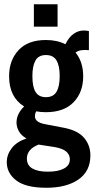

<svg xmlns="http://www.w3.org/2000/svg" viewBox="-20 -710 457 907"><path d="M199 177Q102 177 57 142.5Q12 108 12 56Q12 21 35 -9.5Q58 -40 105 -56Q81 -69 69.5 -89.5Q58 -110 58 -131Q58 -153 68 -172.5Q78 -192 94 -207Q23 -251 23 -350Q23 -425 67.5 -473Q112 -521 197 -521Q250 -521 289 -501Q305 -534 327.5 -550Q350 -566 376 -566Q388 -566 400 -563V-473Q382 -475 366 -473Q350 -471 337 -462Q373 -417 373 -350Q373 -274 327.5 -227Q282 -180 197 -180Q172 -180 151 -184Q145 -173 145 -161Q145 -133 190 -124L284 -106Q349 -93 378 -58Q407 -23 407 24Q407 99 350.5 138Q294 177 199 177ZM197 -251Q232 -251 247 -276.5Q262 -302 262 -351Q262 -399 247 -424.5Q232 -450 197 -450Q162 -450 147.5 -424Q133 -398 133 -351Q133 -300 148 -275.5Q163 -251 197 -251ZM107 39Q107 71 133 86Q159 101 206 101Q255 101 282.5 86Q310 71 310 43Q310 21 293.5 6.5Q277 -8 240 -15L162 -27Q107 -5 107 39ZM140 -584V-690H252V-584Z"/></svg>

Font: Special Gothic Condensed Medium
Style: Regular
Weight: 500
Width: 3
Designer: Alistair McCready
Foundry: Monolith
Version: Version 1.000; ttfautohint (v1.8.4.7-5d5b)